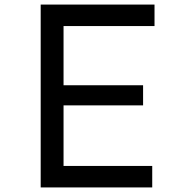

<svg xmlns="http://www.w3.org/2000/svg" viewBox="-20 -820 790 840"><path d="M158 0V-800H656V-706H258V-447H606V-359H258V-94H646V0Z"/></svg>

Font: Martian Mono SemiExpanded Light
Style: Regular
Weight: 300
Width: 6
Monospace: yes
Designer: Roman Shamin
Foundry: Evil Martians
Version: Version 0.930